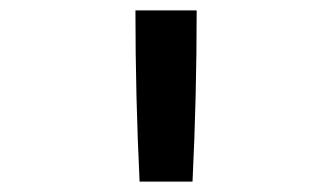

<svg xmlns="http://www.w3.org/2000/svg" viewBox="-20 -792 640 370"><path d="M249 -442Q245 -524 243 -606.5Q241 -689 241 -772H359Q359 -689 357 -606.5Q355 -524 351 -442Z"/></svg>

Font: Zed Mono Semibold Extended
Style: Regular
Weight: 600
Width: 7
Monospace: yes
Designer: Belleve Invis
Foundry: Belleve Invis
Version: Version 1.0.0; ttfautohint (v1.8.4)